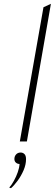

<svg xmlns="http://www.w3.org/2000/svg" viewBox="-20 -742 287 1007"><path d="M84 0 208 -704 247 -722 121 0ZM37.5 245 28.5 242Q41 228 53 206.2Q65 184.5 73.2 161Q81.5 137.5 82.5 118Q71.5 118 63.5 111Q55.5 104 55.5 92Q55.5 77.5 64.5 67.8Q73.5 58 88.5 58Q100 58 108.2 66Q116.5 74 116.5 93Q116.5 121 103.8 150.8Q91 180.5 72.5 205.8Q54 231 37.5 245Z"/></svg>

Font: Overpass Thin
Style: Italic
Weight: 250
Italic angle: -10°
Designer: Delve Withrington, Dave Bailey, Thomas Jockin
Foundry: Delve Fonts LLC
Version: Version 4.000